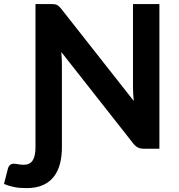

<svg xmlns="http://www.w3.org/2000/svg" viewBox="-102 -746 896 963"><path d="M76 -725.5H155Q164.5 -725.5 171.2 -724.8Q178 -724 183.5 -721.2Q189 -718.5 194 -714Q199 -709.5 205 -702L569 -239.5Q567 -258.5 566 -276.5Q565 -294.5 565 -310.5V-725.5H697.5V0H620Q602.5 0 590.5 -5.8Q578.5 -11.5 567 -25.5L205.5 -485Q207 -467.5 207.8 -450.8Q208.5 -434 208.5 -419.5V-7Q208.5 37.5 199 74.8Q189.5 112 168.5 139.5Q147.5 167 113.5 182.2Q79.5 197.5 31 197.5Q12.5 197.5 -2.5 196.2Q-17.5 195 -30.8 192.2Q-44 189.5 -56.5 185.8Q-69 182 -82 177L-62.5 100.5Q-60 90.5 -55.2 85Q-50.5 79.5 -44.5 77.2Q-38.5 75 -32 75Q-25.5 75 -18.5 76.5Q-11.5 78 -2.5 79.2Q6.5 80.5 16 80.5Q48 80.5 62 58.5Q76 36.5 76 -7Z"/></svg>

Font: Lato Heavy
Style: Regular
Weight: 800
Designer: Lukasz Dziedzic
Foundry: tyPoland Lukasz Dziedzic
Version: Version 2.007; 2014-02-27